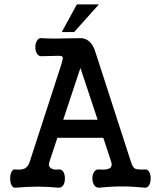

<svg xmlns="http://www.w3.org/2000/svg" viewBox="-20 -872 748 894"><path d="M440.4 -851.6H337.9L267.6 -722.7H325.2ZM173.8 -694.3Q160.2 -696.3 152.3 -682.6Q144.5 -670.9 144.5 -652.3Q144.5 -634.8 152.3 -622.1Q160.2 -609.4 173.8 -610.4L217.8 -611.3Q264.6 -612.3 246.1 -612.3Q258.8 -612.3 263.7 -611.3Q272.5 -609.4 272.5 -601.6Q272.5 -596.7 266.6 -575.2L118.2 -118.2Q110.4 -94.7 93.8 -86.9Q79.1 -80.1 50.8 -83Q40 -85 33.2 -71.3Q27.3 -59.6 27.3 -41Q27.3 -22.5 33.2 -10.7Q40 2.9 50.8 2Q110.4 -2.9 156.2 -2.9Q202.1 -2.9 252.9 2Q266.6 2.9 275.4 -10.7Q282.2 -22.5 282.2 -41Q282.2 -59.6 275.4 -71.3Q266.6 -85 252.9 -83Q231.4 -80.1 218.8 -87.9Q203.1 -96.7 210 -118.2L247.1 -230.5H460.9L498 -118.2Q504.9 -96.7 489.3 -87.9Q475.6 -80.1 442.4 -83Q426.8 -85 418 -71.3Q410.2 -59.6 410.2 -41Q410.2 -22.5 418 -10.7Q426.8 2.9 442.4 2Q496.1 -3.9 546.9 -3.9Q598.6 -3.9 655.3 2Q667 2.9 674.8 -10.7Q681.6 -22.5 681.6 -41Q681.6 -59.6 674.8 -71.3Q667 -85 655.3 -83Q620.1 -81.1 608.4 -86.9Q597.7 -92.8 589.8 -118.2L424.8 -627.9Q415 -663.1 393.6 -680.7Q376 -694.3 356.4 -694.3L294.9 -693.4Q256.8 -692.4 236.3 -692.4Q203.1 -692.4 173.8 -694.3ZM354.5 -555.7 434.6 -314.5H274.4Z"/></svg>

Font: Gungsuh
Style: Regular
Weight: 400
Version: Version 2.21